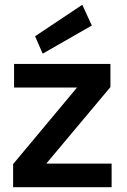

<svg xmlns="http://www.w3.org/2000/svg" viewBox="-20 -785 533 805"><path d="M35 0V-97L303 -418H39V-517H443V-420L174 -99H448V0ZM159 -560 127 -633 325 -765 365 -678Z"/></svg>

Font: DM Sans 11pt SemiBold
Style: Regular
Weight: 600
Version: Version 4.004;gftools[0.9.30]